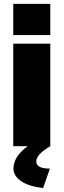

<svg xmlns="http://www.w3.org/2000/svg" viewBox="-20 -750 326 985"><path d="M48 -730H238V-570H48ZM48 0V-526H238V0Q166 42 166 78Q166 115 236 115L201 215Q127 206 88 179Q49 152 49 115Q49 53 122 0Z"/></svg>

Font: Raleway-v4020 Black
Style: Regular
Weight: 900
Designer: Matt McInerney, Pablo Impallari, Rodrigo Fuenzalida
Foundry: Matt McInerney, Pablo Impallari, Rodrigo Fuenzalida
Version: Version 4.020;PS 004.020;hotconv 1.0.88;makeotf.lib2.5.64775